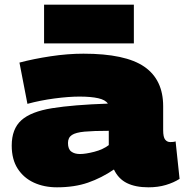

<svg xmlns="http://www.w3.org/2000/svg" viewBox="-20 -789 786 819"><path d="M30 -168Q30 -239 71 -276Q112 -313 202.5 -327.5Q293 -342 440 -347Q430 -363 399 -370Q368 -377 319 -377Q273 -377 212.5 -369Q152 -361 97 -346L63 -522Q123 -538 196 -549Q269 -560 336 -560Q515 -560 595.5 -504.5Q676 -449 676 -336V-234Q676 -204 684.5 -193.5Q693 -183 706 -183Q711 -183 717.5 -183.5Q724 -184 729 -186L746 -26Q721 -10 687.5 0Q654 10 613 10Q558 10 521.5 -8Q485 -26 466 -66Q413 -30 355.5 -10Q298 10 223 10Q168 10 124.5 -10Q81 -30 55.5 -69.5Q30 -109 30 -168ZM270 -179Q270 -153 284 -142.5Q298 -132 321 -132Q345 -132 382 -141.5Q419 -151 444 -170V-231Q379 -231 341 -227.5Q303 -224 286.5 -213Q270 -202 270 -179ZM168 -604V-769H551V-604Z"/></svg>

Font: Georama Extended Black
Style: Regular
Weight: 900
Width: 7
Designer: Jean-Baptiste Levee
Foundry: Production Type
Version: Version 1.000